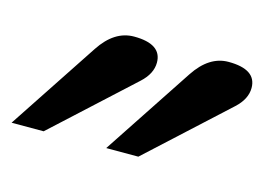

<svg xmlns="http://www.w3.org/2000/svg" viewBox="-47 -745 557 398"><g transform="rotate(15 231.0 -546.0)"><path d="M461.9 -625Q461.9 -601.1 439 -580.1L272 -426.8H203.1L330.1 -619.1Q360.4 -665 401.9 -665Q461.9 -665 461.9 -625ZM258.8 -625Q258.8 -601.1 235.8 -580.1L68.8 -426.8H0L127 -619.1Q157.2 -665 199.2 -665Q258.8 -665 258.8 -625Z"/></g></svg>

Font: Ezra SIL SR
Style: Regular
Weight: 400
Designer: Development by SIL's NRSI team. OpenType tables by Ralph Hancock ( hancock@dircon.co.uk ).
Foundry: Development by SIL's NRSI team.
Version: Version 2.51; 2007